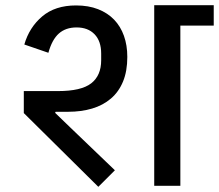

<svg xmlns="http://www.w3.org/2000/svg" viewBox="-20 -718 846 742"><path d="M576 -698H806V-619H677V0H576ZM72 -281V-366H204Q294 -366 332.5 -396Q371 -426 371 -485V-511Q371 -559 345.5 -585.5Q320 -612 276 -612Q234 -612 207.5 -588.5Q181 -565 167 -514L74 -546Q93 -612 143 -654.5Q193 -697 274 -697Q322 -697 359 -682.5Q396 -668 421 -642Q446 -616 459 -579.5Q472 -543 472 -498Q472 -443 455.5 -403Q439 -363 408.5 -337Q378 -311 336 -298.5Q294 -286 243 -286H195L193 -282L252 -225L424 -60L360 4Z"/></svg>

Font: IBM Plex Sans Devanagari Medium
Style: Regular
Weight: 500
Designer: Mike Abbink, Paul van der Laan, Pieter van Rosmalen, Erin McLaughlin
Foundry: Bold Monday
Version: Version 1.1